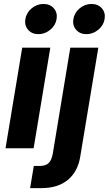

<svg xmlns="http://www.w3.org/2000/svg" viewBox="-20 -760 557 984"><path d="M8.3 0 93.8 -515.6H237.8L152.3 0ZM176.8 -585Q143.6 -585 124 -607.4Q104.5 -629.9 109.9 -662.1Q115.2 -694.8 142.1 -717.3Q168.9 -739.7 202.6 -739.7Q236.3 -739.7 255.9 -717.3Q275.4 -694.8 270 -662.1Q264.6 -629.9 237.5 -607.4Q210.4 -585 176.8 -585ZM340.3 -515.6H483.9L391.1 43.5Q378.9 119.1 328.1 161.6Q277.3 204.1 191.9 204.1H134.3L153.3 90.3H185.5Q214.4 90.3 229.5 75.7Q244.6 61 250.5 27.3ZM422.9 -585Q389.6 -585 370.1 -607.4Q350.6 -629.9 356 -662.1Q361.3 -694.8 388.2 -717.3Q415 -739.7 448.7 -739.7Q482.4 -739.7 502 -717.3Q521.5 -694.8 516.1 -662.1Q510.7 -629.9 483.6 -607.4Q456.5 -585 422.9 -585Z"/></svg>

Font: Inter Display
Style: Bold Italic
Weight: 700
Italic angle: -9.39999°
Designer: Rasmus Andersson
Foundry: rsms
Version: Version 4.000;git-a52131595